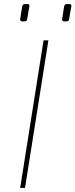

<svg xmlns="http://www.w3.org/2000/svg" viewBox="-20 -932 374 952"><path d="M80 0 196 -732H220L104 0ZM298 -826Q288 -826 288 -836Q288 -837 288.5 -839.5Q289 -842 291 -855.5Q293 -869 298 -900Q300 -912 313 -912H324Q334 -912 334 -903Q334 -903 333.5 -899.5Q333 -896 330.5 -883Q328 -870 323 -838Q322 -826 309 -826ZM90 -826Q80 -826 80 -836Q80 -837 80.5 -839.5Q81 -842 83 -855.5Q85 -869 90 -900Q92 -912 105 -912H116Q126 -912 126 -903Q126 -903 125.5 -899.5Q125 -896 122.5 -883Q120 -870 115 -838Q114 -826 101 -826Z"/></svg>

Font: Exo Thin Thin
Style: Italic
Weight: 250
Italic angle: -9°
Version: Version 2.000